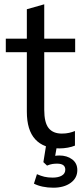

<svg xmlns="http://www.w3.org/2000/svg" viewBox="-20 -682 390 894"><path d="M257 9Q183 9 144 -33.5Q105 -76 105 -162V-439H7V-502H105V-639L186 -662V-502H330V-439H186V-171Q186 -111 206.5 -85.5Q227 -60 268 -60Q287 -60 302 -63.5Q317 -67 329 -72V-4Q315 2 295.5 5.5Q276 9 257 9ZM228 192Q202 192 178.5 187Q155 182 138 173L152 129Q170 137 186.5 141Q203 145 225 145Q252 145 268 135.5Q284 126 284 108Q284 80 246 80Q235 80 224.5 81.5Q214 83 199 89L182 73L197 -20H248L235 55L211 49Q222 46 234 44Q246 42 256 42Q292 42 316 60Q340 78 340 110Q340 147 309 169.5Q278 192 228 192Z"/></svg>

Font: Mulish ExtraLight
Style: Regular
Weight: 400
Version: Version 3.603